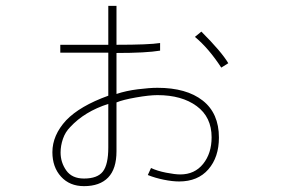

<svg xmlns="http://www.w3.org/2000/svg" viewBox="-20 -555 960 656"><path d="M496 19Q517 29 547.5 35Q578 41 596 41Q645 41 674 5Q703 -31 703 -86Q703 -155 652 -192.5Q601 -230 518 -230Q490 -230 444.5 -222Q399 -214 378 -205V-38Q378 22 349.5 51.5Q321 81 267 81Q218 81 188.5 48.5Q159 16 159 -35Q159 -93 206 -144Q253 -193 350 -228V-375H186V-402H350V-535H378V-402Q489 -402 527 -408V-382Q479 -374 378 -374V-234Q411 -245 451 -250Q491 -255 518 -255Q617 -255 672.5 -211.5Q728 -168 728 -85Q728 -18 692 23.5Q656 65 592 65Q569 65 539.5 59Q510 53 485 43ZM736 -324Q693 -390 646 -429L668 -447Q737 -378 760 -339ZM350 -200Q269 -174 220 -121Q203 -104 195 -80.5Q187 -57 187 -34Q187 0 206.5 27.5Q226 55 267 55Q313 55 331.5 31Q350 7 350 -51Z"/></svg>

Font: LINE Seed Sans KR Thin
Style: Regular
Weight: 250
Designer: LINE BX Design & Sandoll Inc & Dalton Maag Ltd
Foundry: Sandoll Inc.
Version: Version 1.000